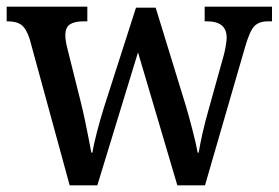

<svg xmlns="http://www.w3.org/2000/svg" viewBox="-20 -556 836 576"><path d="M69 -439Q59 -470 44.5 -481Q30 -492 3 -492H0V-536H242V-492H231Q204 -492 190 -483Q176 -474 176 -450Q176 -441 178 -429.5Q180 -418 183 -407L223 -247Q229 -223 235 -194.5Q241 -166 246 -140Q251 -114 254 -98H257Q261 -122 271 -160.5Q281 -199 292 -234L388 -533H447L538 -237Q548 -203 558.5 -162Q569 -121 573 -98H576Q580 -122 587.5 -156Q595 -190 608 -235L652 -393Q655 -405 657.5 -419.5Q660 -434 660 -443Q660 -492 601 -492H594V-536H796V-492H784Q757 -492 743 -477.5Q729 -463 715 -414L595 0H512L394 -399L272 0H189Z"/></svg>

Font: Noto Serif Thai SemiCondensed Medium
Style: Regular
Weight: 500
Width: 4
Designer: Monotype Design Team
Foundry: Monotype Imaging Inc.
Version: Version 2.002; ttfautohint (v1.8.4.7-5d5b)